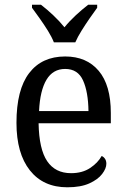

<svg xmlns="http://www.w3.org/2000/svg" viewBox="-20 -786 537 816"><path d="M266 10Q164 10 107 -62Q50 -134 50 -264Q50 -405 104 -475.5Q158 -546 257 -546Q348 -546 399.5 -485Q451 -424 451 -306V-262H144Q146 -152 180.5 -101Q215 -50 282 -50Q330 -50 363 -72Q396 -94 412 -123Q420 -120 426 -111.5Q432 -103 432 -90Q432 -70 414 -46.5Q396 -23 359.5 -6.5Q323 10 266 10ZM356 -314Q355 -395 333 -444Q311 -493 257 -493Q205 -493 177.5 -447Q150 -401 146 -314ZM209 -606Q200 -629 183.5 -655.5Q167 -682 148.5 -708Q130 -734 116 -753V-766H154Q180 -746 206.5 -721Q233 -696 254 -670Q275 -696 302 -721Q329 -746 355 -766H393V-753Q379 -734 361 -708Q343 -682 326.5 -655.5Q310 -629 300 -606Z"/></svg>

Font: Noto Serif Hebrew SemiCondensed
Style: Regular
Weight: 400
Width: 4
Designer: Monotype Design Team
Foundry: Monotype Imaging Inc.
Version: Version 2.004; ttfautohint (v1.8.4.7-5d5b)